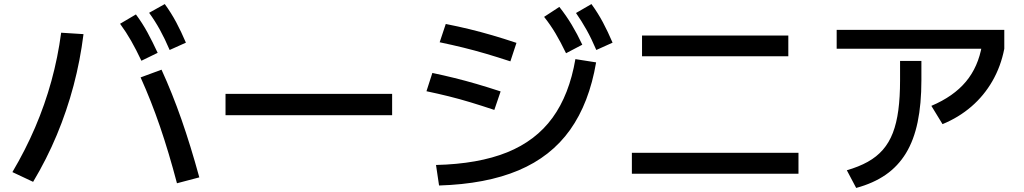

<svg xmlns="http://www.w3.org/2000/svg" viewBox="-20 -875 5040 945"><path d="M676 -576Q650 -631 625.5 -674Q601 -717 571 -758L649 -804Q681 -761 706 -715Q731 -669 756 -615ZM815 -629Q791 -685 767 -728.5Q743 -772 714 -812L791 -855Q823 -811 847.5 -765Q872 -719 895 -665ZM851 27Q811 -125 767.5 -252Q724 -379 672 -494L775 -532Q828 -416 873 -287.5Q918 -159 961 -2ZM41 -28Q105 -136 153 -248Q201 -360 233 -476.5Q265 -593 281 -714L391 -707Q375 -578 342 -453.5Q309 -329 259.5 -210.5Q210 -92 143 20Z M1090 -308V-413H1910V-308Z M2126 -63Q2334 -68 2475.5 -125Q2617 -182 2699.5 -295.5Q2782 -409 2812 -584L2914 -568Q2880 -368 2786 -236Q2692 -104 2532 -36.5Q2372 31 2141 38ZM2413 -334Q2350 -355 2295.5 -371.5Q2241 -388 2188.5 -401Q2136 -414 2079 -426L2108 -516Q2165 -504 2217.5 -491Q2270 -478 2325 -462Q2380 -446 2444 -425ZM2492 -573Q2428 -594 2372 -610.5Q2316 -627 2261 -640.5Q2206 -654 2144 -667L2174 -757Q2235 -745 2290.5 -731.5Q2346 -718 2402.5 -701.5Q2459 -685 2522 -664ZM2766 -613Q2739 -669 2714 -711Q2689 -753 2658 -792L2733 -841Q2767 -798 2794 -753Q2821 -708 2846 -655ZM2915 -629Q2891 -685 2867 -728Q2843 -771 2815 -811L2891 -855Q2923 -811 2947.5 -765Q2972 -719 2995 -665Z M3090 -20V-123H3910V-20ZM3140 -598V-700H3860V-598Z M4148 -37Q4207 -54 4251 -78.5Q4295 -103 4325.5 -138Q4356 -173 4374.5 -221Q4393 -269 4401.5 -333Q4410 -397 4410 -480V-575H4515V-480Q4515 -363 4496.5 -274Q4478 -185 4439 -121Q4400 -57 4339.5 -15Q4279 27 4194 50ZM4098 -635V-728H4923V-635ZM4564 -354Q4673 -400 4734 -473Q4795 -546 4813 -652L4923 -635Q4906 -548 4864.5 -476Q4823 -404 4761 -350.5Q4699 -297 4619 -264Z"/></svg>

Font: M PLUS 2 Medium
Style: Regular
Weight: 500
Designer: Coji Morishita
Foundry: UNDERFOREST DESIGN
Version: Version 1.001